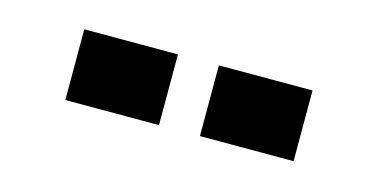

<svg xmlns="http://www.w3.org/2000/svg" viewBox="-30 -809 601 299"><g transform="rotate(15 270.5 -659.0)"><path d="M231 -716V-602H80V-716ZM448 -716V-602H297V-716Z"/></g></svg>

Font: Syne
Style: Bold
Weight: 700
Designer: Lucas Descroix
Foundry: Bonjour Monde
Version: Version 2.200